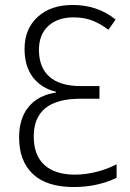

<svg xmlns="http://www.w3.org/2000/svg" viewBox="-20 -744 524 774"><path d="M446 -665 417 -624Q386 -648 352.5 -661Q319 -674 276 -674Q213 -674 175 -639.5Q137 -605 137 -543Q137 -472 179.5 -434.5Q222 -397 306 -397H381V-346H304Q116 -346 116 -194Q116 -118 159 -79Q202 -40 282 -40Q325 -40 370 -51.5Q415 -63 450 -82V-27Q371 10 278 10Q168 10 112.5 -42.5Q57 -95 57 -190Q57 -267 95.5 -313.5Q134 -360 206 -371V-374Q147 -388 113 -432Q79 -476 79 -547Q79 -627 131.5 -675.5Q184 -724 273 -724Q374 -724 446 -665Z"/></svg>

Font: Noto Sans UI NarrowLight
Style: Regular
Weight: 300
Width: 4
Designer: Monotype Design Team
Foundry: Monotype Imaging Inc.
Version: Version 1.001